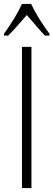

<svg xmlns="http://www.w3.org/2000/svg" viewBox="-33 -951 270 971"><path d="M194.3 -771Q178.7 -786.1 149.9 -820.3L102.5 -875Q78.1 -847.7 53.5 -819.1Q28.8 -790.5 8.3 -771H-12.7V-780.3Q46.4 -862.3 78.1 -931.2H124.5Q136.2 -904.3 162.8 -860.6Q189.5 -816.9 217.3 -780.3V-771ZM78.1 0V-713.9H126V0Z"/></svg>

Font: TypoPRO Open Sans Condensed
Style: Regular
Weight: 300
Width: 3
Foundry: Ascender Corporation
Version: Version 1.10